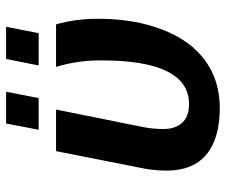

<svg xmlns="http://www.w3.org/2000/svg" viewBox="-76 -656 742 631"><g transform="rotate(-90 295.5 -341.0)"><path d="M512.7 -177.7Q476.6 -85.4 410.9 -37.8Q345.2 9.8 255.9 9.8Q155.3 9.8 102.5 -34.4Q49.8 -78.6 49.8 -164.6Q49.8 -200.2 56.2 -236.8L113.8 -528.3H250.5L193.8 -246.6Q186.5 -212.4 186.5 -175.3Q186.5 -137.2 206.5 -114.3Q226.6 -91.3 268.6 -91.3Q340.3 -91.3 376.2 -163.6Q412.1 -235.8 412.1 -380.4Q412.1 -458.5 390.6 -528.3H530.3Q548.8 -465.3 548.8 -390.1Q548.8 -270.5 512.7 -177.7ZM522.5 -692.4 501.5 -585.4H395.5L416.5 -692.4ZM309.1 -692.4 288.1 -585.4H184.1L204.6 -692.4Z"/></g></svg>

Font: Arimo
Style: Italic
Weight: 400
Italic angle: -12°
Designer: Steve Matteson
Foundry: Monotype Imaging Inc.
Version: Version 1.33